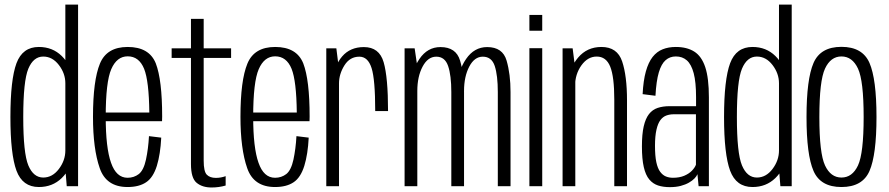

<svg xmlns="http://www.w3.org/2000/svg" viewBox="-20 -805 3844 830"><path d="M268.5 0H317.5V-785H262.5V-75ZM148 3.5Q207 3.5 246.8 -35.2Q286.5 -74 286.5 -119.5L262.5 -154.5Q262.5 -111.5 234.5 -74.5Q206.5 -37.5 167 -37.5Q124.5 -37.5 102.5 -90Q80.5 -142.5 80.5 -299Q80.5 -455.5 102.5 -508Q124.5 -560.5 167 -560.5Q206.5 -560.5 234.5 -524Q262.5 -487.5 262.5 -445L286.5 -478.5Q286.5 -524 246.8 -563Q207 -602 148 -602Q77.5 -602 51.2 -531.5Q25 -461 25 -299Q25 -138 51.2 -67.2Q77.5 3.5 148 3.5Z M531.5 3.5V-36.5Q482.5 -36.5 460 -101.5Q437 -166 437 -300Q437 -451 461 -506Q485 -561.5 532 -561.5Q581 -561.5 603 -507.5Q624 -455 625.5 -318.5H429.5V-281H680.5Q681 -291 681 -301Q681 -459.5 653.5 -531Q625 -602 532 -602Q441.5 -602 412 -530Q382 -457.5 382 -300Q382 -161.5 411 -78.5Q439 3.5 531.5 3.5ZM531.5 -36.5V3.5Q581 3.5 611.5 -17Q642 -37 658 -88Q673.5 -138.5 677 -210L624 -216.5Q621 -161.5 611 -115Q601 -69 580 -52.5Q559 -36.5 531.5 -36.5Z M894.5 5.5Q926.5 5.5 955.5 -3V-43.5Q935 -36 913 -36Q887.5 -36 874 -49.8Q860.5 -63.5 860.5 -110.5V-554.5H979V-596H860.5V-723.5H805.5V-596H722V-554.5H805.5V-96Q805.5 -35 830 -14.8Q854.5 5.5 894.5 5.5Z M1169 3.5V-36.5Q1120 -36.5 1097.5 -101.5Q1074.5 -166 1074.5 -300Q1074.5 -451 1098.5 -506Q1122.5 -561.5 1169.5 -561.5Q1218.5 -561.5 1240.5 -507.5Q1261.5 -455 1263 -318.5H1067V-281H1318Q1318.5 -291 1318.5 -301Q1318.5 -459.5 1291 -531Q1262.5 -602 1169.5 -602Q1079 -602 1049.5 -530Q1019.5 -457.5 1019.5 -300Q1019.5 -161.5 1048.5 -78.5Q1076.5 3.5 1169 3.5ZM1169 -36.5V3.5Q1218.5 3.5 1249 -17Q1279.5 -37 1295.5 -88Q1311 -138.5 1314.5 -210L1261.5 -216.5Q1258.5 -161.5 1248.5 -115Q1238.5 -69 1217.5 -52.5Q1196.5 -36.5 1169 -36.5Z M1602 -325H1657.5Q1657.5 -470.5 1638.5 -536Q1619.5 -601.5 1553 -601.5Q1494 -601.5 1459.2 -561.2Q1424.5 -521 1424.5 -462L1445.5 -444.5Q1445.5 -485 1469 -522.5Q1492.5 -560 1533.5 -560Q1570.5 -560 1586.2 -511Q1602 -462 1602 -325ZM1390.5 0H1445.5V-504.5L1434 -596H1390.5Z M1729 0H1784V-517.5L1772.5 -596H1729ZM1931 0H1986V-407Q1986 -485 1968.8 -543.2Q1951.5 -601.5 1884 -601.5Q1828 -601.5 1793.2 -550.2Q1758.5 -499 1758.5 -436L1784 -412Q1784 -474 1806.8 -517Q1829.5 -560 1866 -560Q1903.5 -560 1917.2 -519.5Q1931 -479 1931 -407ZM2132 0H2187V-407Q2187 -484.5 2170 -543Q2153 -601.5 2086 -601.5Q2030 -601.5 1994.8 -550Q1959.5 -498.5 1959.5 -436L1986 -412Q1986 -474 2008.5 -517Q2031 -560 2067 -560Q2105.5 -560 2118.8 -519.5Q2132 -479 2132 -407Z M2268.5 0H2324V-596.5H2268.5ZM2268.5 -740.5V-672H2324V-740.5Z M2412 0H2467V-505.5L2455.5 -596H2412ZM2635.5 0H2690.5V-371Q2690.5 -477 2669.5 -539.5Q2648.5 -602 2580 -602Q2518 -602 2479.2 -556.2Q2440.5 -510.5 2440.5 -453.5L2466 -433.5Q2466 -484 2493.2 -522.2Q2520.5 -560.5 2559.5 -560.5Q2600.5 -560.5 2618 -516.8Q2635.5 -473 2635.5 -375Z M2875.5 4Q2902.5 4 2923 -1.5Q2943.5 -7 2958.2 -15.5Q2973 -24 2982.2 -33.5Q2991.5 -43 2995 -52L3000 0H3044.5V-384Q3044.5 -467 3028.8 -514.5Q3013 -562 2981.2 -582Q2949.5 -602 2901.5 -602Q2870 -602 2844.8 -592Q2819.5 -582 2801.2 -558.8Q2783 -535.5 2772 -496.2Q2761 -457 2758 -398L2813.5 -391Q2817 -455 2828 -492Q2839 -529 2857.5 -545Q2876 -561 2901.5 -561Q2930 -561 2949.2 -544Q2968.5 -527 2978.8 -488.5Q2989 -450 2989 -385V-346H2874Q2845.5 -346 2823 -338.5Q2800.5 -331 2785.5 -311.8Q2770.5 -292.5 2762.8 -259Q2755 -225.5 2755 -172Q2755 -117.5 2763 -82.8Q2771 -48 2786.8 -29.2Q2802.5 -10.5 2824.8 -3.2Q2847 4 2875.5 4ZM2889 -36.5Q2872.5 -36.5 2858.5 -42.2Q2844.5 -48 2833.8 -62.5Q2823 -77 2817.2 -104Q2811.5 -131 2811.5 -174.5Q2811.5 -217 2817.8 -244.2Q2824 -271.5 2834.8 -285.8Q2845.5 -300 2860.2 -305.5Q2875 -311 2892.5 -311H2988.5V-93Q2984 -80.5 2971.2 -67.2Q2958.5 -54 2937.8 -45.2Q2917 -36.5 2889 -36.5Z M3353.5 0H3402.5V-785H3347.5V-75ZM3233 3.5Q3292 3.5 3331.8 -35.2Q3371.5 -74 3371.5 -119.5L3347.5 -154.5Q3347.5 -111.5 3319.5 -74.5Q3291.5 -37.5 3252 -37.5Q3209.5 -37.5 3187.5 -90Q3165.5 -142.5 3165.5 -299Q3165.5 -455.5 3187.5 -508Q3209.5 -560.5 3252 -560.5Q3291.5 -560.5 3319.5 -524Q3347.5 -487.5 3347.5 -445L3371.5 -478.5Q3371.5 -524 3331.8 -563Q3292 -602 3233 -602Q3162.5 -602 3136.2 -531.5Q3110 -461 3110 -299Q3110 -138 3136.2 -67.2Q3162.5 3.5 3233 3.5Z M3617.5 3.5Q3708.5 3.5 3738.8 -66Q3769 -135.5 3769 -299Q3769 -463 3738.8 -532.8Q3708.5 -602.5 3617.5 -602.5Q3527 -602.5 3496.8 -532.8Q3466.5 -463 3466.5 -299Q3466.5 -135.5 3496.8 -66Q3527 3.5 3617.5 3.5ZM3617.5 -37.5Q3571 -37.5 3546.5 -89.8Q3522 -142 3522 -299Q3522 -456 3546.5 -508.5Q3571 -561 3617.5 -561Q3664.5 -561 3689 -508.5Q3713.5 -456 3713.5 -299Q3713.5 -142 3689 -89.8Q3664.5 -37.5 3617.5 -37.5Z"/></svg>

Font: Anybody Condensed Light
Style: Regular
Weight: 300
Width: 3
Designer: Tyler Finck
Foundry: Etcetera Type Company
Version: Version 1.113;gftools[0.9.25]